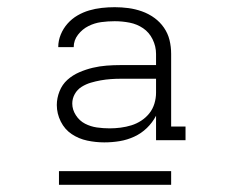

<svg xmlns="http://www.w3.org/2000/svg" viewBox="-20 -713 640 534"><path d="M270 -317Q246 -317 222.5 -322Q199 -327 179.5 -340Q160 -353 149 -375Q138 -397 138 -421Q138 -440 145.5 -459Q153 -478 167.5 -491Q182 -504 200.5 -512Q219 -520 238 -524.5Q257 -529 276.5 -530.5Q296 -532 316 -532H414V-563Q414 -584 404.5 -603.5Q395 -623 378 -634.5Q361 -646 340.5 -650Q320 -654 299 -654Q280 -654 261.5 -651.5Q243 -649 226 -640.5Q209 -632 197 -616.5Q185 -601 185 -582H142Q142 -600 149 -617Q156 -634 168 -647.5Q180 -661 195.5 -670Q211 -679 228 -684Q245 -689 263 -691Q281 -693 299 -693Q318 -693 337 -690.5Q356 -688 374.5 -681.5Q393 -675 409 -663.5Q425 -652 436 -636Q447 -620 451.5 -601.5Q456 -583 456 -563V-361H496V-323H414V-391Q404 -372 388.5 -357Q373 -342 353.5 -333Q334 -324 313 -320.5Q292 -317 270 -317ZM285 -356Q300 -356 315.5 -358Q331 -360 345.5 -364.5Q360 -369 373 -377.5Q386 -386 395.5 -398Q405 -410 409.5 -425Q414 -440 414 -455V-494H316Q302 -494 288 -493Q274 -492 260 -489.5Q246 -487 232.5 -483Q219 -479 207 -471.5Q195 -464 188 -451.5Q181 -439 181 -425Q181 -408 191 -392.5Q201 -377 216.5 -369Q232 -361 249.5 -358.5Q267 -356 285 -356ZM144 -199V-237H456V-199Z"/></svg>

Font: Iosevka Etoile Extralight
Style: Regular
Weight: 200
Designer: Belleve Invis
Foundry: Belleve Invis
Version: Version 22.1.2; ttfautohint (v1.8.4)